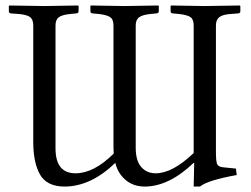

<svg xmlns="http://www.w3.org/2000/svg" viewBox="-20 -667 912 699"><path d="M766.1 -116.2Q766.1 -79.1 770.5 -69.6Q774.9 -60.1 791 -58.1L838.9 -53.2L841.8 -29.8Q735.8 -10.7 708 12.2H685.1L687 -73.2L685.1 -74.2Q595.2 11.7 507.8 12.2Q464.8 12.2 436.5 -12.5Q408.2 -37.1 399.9 -74.2Q311 11.7 215.8 12.2Q150.9 12.2 126 -31Q101.1 -74.2 101.1 -149.9V-574.2Q101.1 -596.2 89.1 -605Q77.1 -613.8 46.9 -616.2L20 -618.2Q12.2 -619.1 12.2 -626V-645L14.2 -647Q114.3 -645 141.1 -645Q166 -645 264.2 -647L266.1 -645V-626Q266.1 -619.1 257.8 -618.2L236.8 -616.2Q206.1 -613.3 194.1 -604.2Q182.1 -595.2 182.1 -574.2V-127Q182.1 -36.1 254.9 -36.1Q321.8 -36.1 394 -107.9Q393.1 -122.1 393.1 -148.9V-574.2Q393.1 -596.2 381.1 -604.5Q369.1 -612.8 338.9 -616.2L316.9 -618.2Q309.1 -619.1 309.1 -626V-645L311 -647Q411.1 -645 433.1 -645Q458 -645 556.2 -647L558.1 -645V-626Q558.1 -619.1 549.8 -618.2L528.8 -616.2Q499 -613.3 486.6 -604.2Q474.1 -595.2 474.1 -574.2V-128.9Q474.1 -82 494.1 -59.1Q514.2 -36.1 546.9 -36.1Q607.9 -36.1 685.1 -109.9V-574.2Q685.1 -596.2 673.6 -604.5Q662.1 -612.8 630.9 -616.2L608.9 -618.2Q601.1 -619.1 601.1 -626V-645L603 -647Q703.1 -645 725.1 -645Q754.9 -645 853 -647L855 -645V-626Q855 -619.1 847.2 -618.2L820.8 -616.2Q791 -614.3 778.6 -604.7Q766.1 -595.2 766.1 -574.2Z"/></svg>

Font: Linux Libertine Capitals
Style: Small Caps
Weight: 400
Designer: Philipp H. Poll
Foundry: Philipp H. Poll
Version: Version 5.1.3